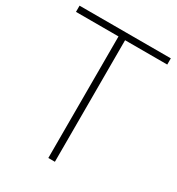

<svg xmlns="http://www.w3.org/2000/svg" viewBox="-169 -805 838 911"><g transform="rotate(30 250.0 -350.0)"><path d="M0 -666V-700H500V-666H269V0H233V-666Z"/></g></svg>

Font: TitilliumText22L Th
Style: Thin
Weight: 100
Designer: Campivisivi
Foundry: Campivisivi
Version: 1.000